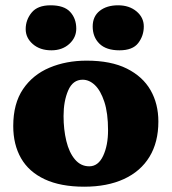

<svg xmlns="http://www.w3.org/2000/svg" viewBox="-20 -696 648 725"><path d="M298 9Q209 9 149 -19Q89 -47 59.5 -98.5Q30 -150 30 -220Q30 -305 67 -359.5Q104 -414 167 -440.5Q230 -467 307 -467Q399 -467 459 -437Q519 -407 548.5 -355.5Q578 -304 578 -237Q578 -159 544.5 -104Q511 -49 448 -20Q385 9 298 9ZM317 -68Q351 -68 369.5 -107.5Q388 -147 388 -204Q388 -269 374 -311.5Q360 -354 338.5 -374.5Q317 -395 292 -395Q255 -395 237.5 -354.5Q220 -314 220 -258Q220 -207 230.5 -163.5Q241 -120 263 -94Q285 -68 317 -68ZM431 -506Q381 -506 355.5 -531Q330 -556 330 -596Q330 -634 356.5 -655Q383 -676 426 -676Q468 -676 495.5 -653Q523 -630 523 -596Q523 -561 502 -533.5Q481 -506 431 -506ZM174 -506Q131 -506 104 -529.5Q77 -553 77 -586Q77 -621 99.5 -648.5Q122 -676 171 -676Q222 -676 245 -651Q268 -626 268 -588Q268 -554 241.5 -530Q215 -506 174 -506Z"/></svg>

Font: Vollkorn Black
Style: Regular
Weight: 900
Designer: Friedrich Althausen
Foundry: Friedrich Althausen
Version: Version 5.000